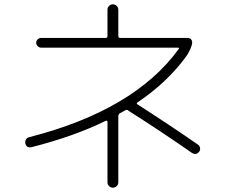

<svg xmlns="http://www.w3.org/2000/svg" viewBox="-20 -813 1040 886"><path d="M126 -134Q102 -129 97 -151Q95 -161 100 -169.5Q105 -178 115 -180Q599 -304 804 -586Q809 -593 801 -593H170Q161 -593 154 -600Q147 -607 147 -616Q147 -625 154 -631.5Q161 -638 170 -638H468Q476 -638 476 -647V-768Q476 -778 483 -785.5Q490 -793 501 -793Q512 -793 519 -785.5Q526 -778 526 -768V-647Q526 -638 535 -638H845H846Q860 -637 864.5 -627.5Q869 -618 864.5 -603.5Q860 -589 852.5 -574.5Q845 -560 835 -547Q749 -431 614 -340Q608 -336 615 -331Q763 -236 893 -146Q901 -141 903 -131Q905 -121 899 -113Q885 -95 865 -108Q718 -210 576 -300Q574 -301 572 -303Q567 -308 560 -305L533 -290Q526 -286 526 -277V28Q526 38 519 45.5Q512 53 501 53Q490 53 483 45.5Q476 38 476 28V-251Q476 -254 473.5 -255.5Q471 -257 469 -256Q323 -184 126 -134Z"/></svg>

Font: Rounded Mplus 1c Light
Style: Regular
Weight: 300
Version: Version 1.059.20150529